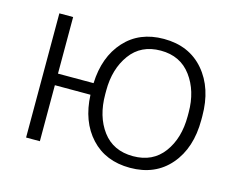

<svg xmlns="http://www.w3.org/2000/svg" viewBox="-82 -658 976 789"><g transform="rotate(15 406.5 -264.0)"><path d="M141.1 -287.6H292.5Q296.9 -400.4 359.1 -469.2Q421.4 -538.1 525.4 -538.1Q633.3 -538.1 696.3 -464.6Q759.3 -391.1 759.3 -272V-255.9Q759.3 -136.2 696.5 -63.2Q633.8 9.8 526.4 9.8Q422.4 9.8 359.9 -57.9Q297.4 -125.5 292.5 -238.3H141.1V0H82.5V-528.3H141.1ZM350.6 -255.9Q350.6 -162.1 396.2 -100.8Q441.9 -39.6 526.4 -39.6Q609.9 -39.6 655.5 -100.8Q701.2 -162.1 701.2 -255.9V-272Q701.2 -363.8 655 -426Q608.9 -488.3 525.4 -488.3Q441.4 -488.3 396 -426Q350.6 -363.8 350.6 -272Z"/></g></svg>

Font: Roboto Web
Style: Light
Weight: 300
Designer: Google
Version: Version 1.200310; 2013